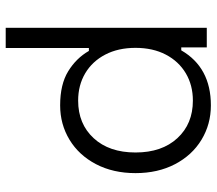

<svg xmlns="http://www.w3.org/2000/svg" viewBox="-62 -478 741 656"><g transform="rotate(90 308.0 -150.5)"><path d="M75.5 -487H142.5V-399.8H152.5Q211 -501 340.5 -501Q405 -501 457.9 -469Q510.8 -437 541.4 -378.5Q572 -320 572 -243.5Q572 -167 541.4 -108.5Q510.8 -50 457.9 -18Q405 14 340.5 14Q268.8 14 224 -13.5Q179.2 -41 154.5 -84.2H144.5V200H75.5ZM324.2 -47.5Q403.8 -47.5 452.6 -100.5Q501.5 -153.5 501.5 -243.5Q501.5 -333.5 452.6 -386.5Q403.8 -439.5 324.2 -439.5Q271.8 -439.5 231 -415.4Q190.2 -391.2 167.1 -347Q144 -302.8 144 -243.5Q144 -184.2 167.1 -140Q190.2 -95.8 231 -71.6Q271.8 -47.5 324.2 -47.5Z"/></g></svg>

Font: Space Grotesk Variable
Style: Regular
Weight: 400
Designer: Florian Karsten (Space Grotesk), Colophon Foundry (Space Mono)
Foundry: Florian Karsten
Version: Version 1.106